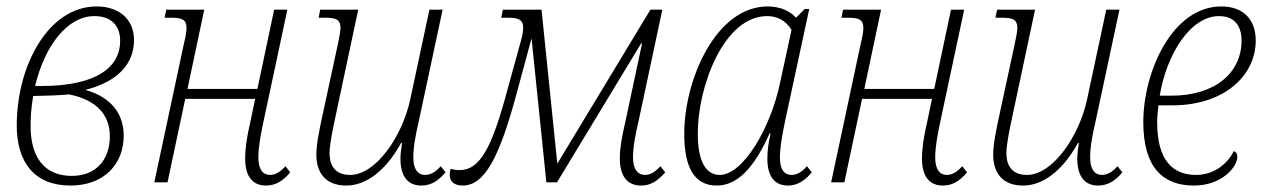

<svg xmlns="http://www.w3.org/2000/svg" viewBox="-20 -566 3935 596"><path d="M199 10C301 10 364 -55 364 -145C364 -212 326 -264 245 -287C346 -312 396 -369 396 -441C396 -509 347 -546 280 -546C130 -546 32 -362 32 -177C32 -62 87 10 199 10ZM273 -516C324 -516 353 -488 353 -439C353 -360 284 -300 112 -299H89C118 -422 188 -516 273 -516ZM203 -20C117 -20 75 -79 75 -174C75 -199 76 -227 83 -268C129 -269 164 -270 194 -273C281 -256 321 -208 321 -143C321 -70 278 -20 203 -20Z M806 10C837 10 860 -6 881 -31L866 -50C849 -31 834 -23 818 -23C797 -23 782 -39 782 -77C782 -109 789 -147 798 -189L872 -536H831L779 -290H562L614 -536H496L491 -511H509C543 -511 559 -507 559 -479C559 -468 556 -451 551 -431L459 0H500L555 -259H772L757 -187C746 -140 741 -105 741 -74C741 -17 765 10 806 10Z M1055 10C1114 10 1176 -33 1225 -122H1228C1226 -108 1223 -88 1223 -74C1223 -16 1248 10 1288 10C1319 10 1342 -6 1363 -31L1348 -50C1331 -31 1316 -23 1299 -23C1279 -23 1263 -38 1263 -77C1263 -110 1270 -147 1280 -190L1354 -536H1313L1254 -260C1230 -144 1147 -23 1067 -23C1015 -23 1003 -59 1003 -90C1003 -119 1013 -164 1022 -207L1092 -536H974L969 -511H987C1021 -511 1037 -507 1037 -479C1037 -468 1033 -450 1029 -430L980 -203C972 -166 962 -119 962 -86C962 -35 986 10 1055 10Z M1416 10C1484 10 1530 -76 1584 -277L1630 -447L1676 0H1709L1970 -431H1973L1921 -187C1910 -140 1904 -106 1904 -74C1904 -17 1929 10 1970 10C2001 10 2023 -6 2045 -31L2030 -50C2013 -31 1998 -23 1982 -23C1961 -23 1945 -39 1945 -77C1945 -110 1952 -147 1962 -189L2036 -536H1999L1710 -58L1661 -536H1541L1536 -511H1555C1584 -511 1604 -508 1604 -480C1604 -470 1602 -457 1598 -443L1554 -283C1507 -108 1470 -38 1407 -38C1398 -38 1389 -39 1379 -42C1377 -36 1376 -30 1376 -23C1376 -2 1391 10 1416 10Z M2205 10C2266 10 2319 -40 2369 -152H2372C2365 -120 2362 -98 2362 -73C2362 -17 2386 10 2426 10C2456 10 2479 -6 2500 -31L2485 -50C2468 -31 2453 -23 2437 -23C2416 -23 2401 -38 2401 -77C2401 -109 2408 -146 2417 -190L2492 -538H2478L2451 -511C2433 -531 2403 -546 2363 -546C2202 -546 2104 -318 2104 -151C2104 -48 2134 10 2205 10ZM2214 -23C2173 -23 2146 -62 2146 -151C2146 -300 2228 -516 2361 -516C2390 -516 2419 -504 2437 -473L2401 -307C2372 -169 2287 -23 2214 -23Z M2907 10C2938 10 2961 -6 2982 -31L2967 -50C2950 -31 2935 -23 2919 -23C2898 -23 2883 -39 2883 -77C2883 -109 2890 -147 2899 -189L2973 -536H2932L2880 -290H2663L2715 -536H2597L2592 -511H2610C2644 -511 2660 -507 2660 -479C2660 -468 2657 -451 2652 -431L2560 0H2601L2656 -259H2873L2858 -187C2847 -140 2842 -105 2842 -74C2842 -17 2866 10 2907 10Z M3156 10C3215 10 3277 -33 3326 -122H3329C3327 -108 3324 -88 3324 -74C3324 -16 3349 10 3389 10C3420 10 3443 -6 3464 -31L3449 -50C3432 -31 3417 -23 3400 -23C3380 -23 3364 -38 3364 -77C3364 -110 3371 -147 3381 -190L3455 -536H3414L3355 -260C3331 -144 3248 -23 3168 -23C3116 -23 3104 -59 3104 -90C3104 -119 3114 -164 3123 -207L3193 -536H3075L3070 -511H3088C3122 -511 3138 -507 3138 -479C3138 -468 3134 -450 3130 -430L3081 -203C3073 -166 3063 -119 3063 -86C3063 -35 3087 10 3156 10Z M3686 10C3774 10 3821 -49 3821 -79C3821 -87 3818 -94 3810 -97C3789 -55 3746 -23 3693 -23C3618 -23 3572 -71 3572 -187C3572 -201 3574 -223 3576 -239H3619C3781 -239 3878 -332 3878 -440C3878 -506 3839 -546 3771 -546C3620 -546 3529 -345 3529 -187C3529 -46 3590 10 3686 10ZM3580 -269C3601 -397 3675 -516 3764 -516C3808 -516 3834 -490 3834 -440C3834 -341 3753 -269 3616 -269Z"/></svg>

Font: Noto Serif Condensed ExtraLight
Style: Italic
Weight: 200
Width: 3
Italic angle: -12°
Designer: Monotype Design Team
Foundry: Monotype Imaging Inc.
Version: Version 2.013